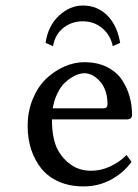

<svg xmlns="http://www.w3.org/2000/svg" viewBox="-20 -665 499 695"><path d="M388.2 -498Q379.9 -538.1 350.1 -563Q320.3 -587.9 279.8 -587.9Q239.3 -587.9 209.2 -564Q179.2 -540 171.9 -498L145 -509.8Q153.8 -571.3 193.4 -608.2Q232.9 -645 279.8 -645Q332.5 -645 368.4 -609.1Q404.3 -573.2 415 -509.8ZM170.9 -272.9H355Q369.1 -272.9 369.1 -287.1Q369.1 -339.4 342.5 -369.6Q315.9 -399.9 285.2 -399.9Q276.9 -399.9 265.9 -397Q254.9 -394 240 -385Q225.1 -376 211.9 -362.8Q198.7 -349.6 187.3 -325.9Q175.8 -302.2 170.9 -272.9ZM438 -104 456.1 -79.1Q426.3 -38.6 381.3 -14.4Q336.4 9.8 282.2 9.8Q232.4 9.8 193.4 -7.3Q154.3 -24.4 129.9 -54.7Q105.5 -85 92.8 -124Q80.1 -163.1 80.1 -209Q80.1 -261.7 98.6 -306.6Q117.2 -351.6 147 -379.9Q176.8 -408.2 212.9 -424.1Q249 -439.9 285.2 -439.9Q332 -439.9 367.2 -422.4Q402.3 -404.8 421.4 -376Q440.4 -347.2 449.2 -315.4Q458 -283.7 458 -250Q458 -232.9 439.9 -232.9H168Q168 -161.6 189.9 -121.1Q208 -88.4 238.5 -67.6Q269 -46.9 310.1 -46.9Q346.7 -46.9 381.3 -63.7Q416 -80.6 438 -104Z"/></svg>

Font: Linear Smooth
Style: Regular
Weight: 400
Designer: Philipp H. Poll, Flanker
Foundry: Philipp H. Poll, reworked by Flanker
Version: Version 1.061 | FøM Fix